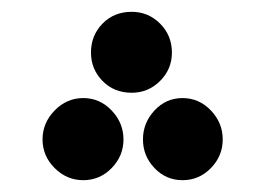

<svg xmlns="http://www.w3.org/2000/svg" viewBox="-20 -278 435 325"><path d="M203 -121Q231 -121 251 -141Q271 -161 271 -189Q271 -218 251 -238Q231 -258 203 -258Q173 -258 153.5 -238Q134 -218 134 -189Q134 -161 153.5 -141Q173 -121 203 -121ZM121 27Q149 27 169 6.5Q189 -14 189 -42Q189 -70 169 -91Q149 -112 121 -112Q93 -112 72.5 -91Q52 -70 52 -42Q52 -14 72.5 6.5Q93 27 121 27ZM289 27Q317 27 337 6.5Q357 -14 357 -42Q357 -70 337 -91Q317 -112 289 -112Q261 -112 241.5 -91Q222 -70 222 -42Q222 -14 241.5 6.5Q261 27 289 27Z"/></svg>

Font: Noto Sans Arabic Condensed Extra
Style: Regular
Weight: 800
Width: 3
Designer: Nadine Chahine - Monotype Design Team
Foundry: Monotype Imaging Inc.
Version: Version 1.902